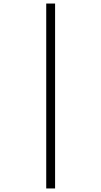

<svg xmlns="http://www.w3.org/2000/svg" viewBox="-20 -820 572 1084"><path d="M241 244V-800H291V244Z"/></svg>

Font: Noto Sans Tamil ExtraCondensed Light
Style: Regular
Weight: 300
Width: 2
Designer: Jelle Bosma - Monotype Design Team
Foundry: Monotype Imaging Inc.
Version: Version 2.004; ttfautohint (v1.8.4.7-5d5b)